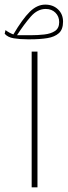

<svg xmlns="http://www.w3.org/2000/svg" viewBox="-47 -804 290 824"><path d="M113.8 -582.5V0H88.9V-582.5ZM-26.9 -659.2 -23.4 -674.8Q-7.8 -663.1 10.3 -656.2Q49.3 -722.2 80.6 -753.2Q111.8 -784.2 147 -784.2Q180.7 -784.2 202.1 -763.7Q223.6 -743.2 223.6 -710.9Q223.6 -677.7 205.6 -661.6Q187.5 -645.5 156 -640.4Q124.5 -635.3 83.5 -635.3H71.3Q38.6 -635.3 12.2 -639.6Q-14.2 -644 -26.9 -659.2ZM82.5 -652.8Q114.7 -652.8 143.1 -656Q171.4 -659.2 189.2 -671.1Q207 -683.1 207 -709Q207 -733.4 190.9 -749.5Q174.8 -765.6 149.4 -765.6Q113.8 -765.6 85 -732.7Q56.2 -699.7 25.9 -652.8Z"/></svg>

Font: Vazirmatn RD Thin
Style: Regular
Weight: 100
Designer: Saber Rastikerdar
Foundry: Saber Rastikerdar
Version: Version 32.102